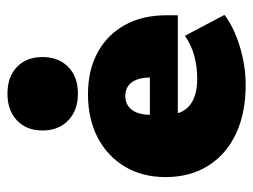

<svg xmlns="http://www.w3.org/2000/svg" viewBox="-102 -567 679 515"><g transform="rotate(-90 237.5 -309.5)"><path d="M267 10Q192 10 136.5 -16Q81 -42 50.5 -90.5Q20 -139 20 -205Q20 -267 48 -314Q76 -361 126 -387Q176 -413 242 -413Q307 -413 354.5 -387Q402 -361 428 -314Q454 -267 454 -203V-172H109V-247H287Q287 -268 281 -283Q275 -298 264 -305.5Q253 -313 237 -313Q222 -313 210.5 -305Q199 -297 193 -282Q187 -267 187 -244V-203Q187 -161 212 -140.5Q237 -120 284 -120Q315 -120 344 -127.5Q373 -135 399 -153L455 -47Q423 -22 371 -6Q319 10 267 10ZM244 -440Q199 -440 172 -466Q145 -492 145 -535Q145 -578 172 -603.5Q199 -629 244 -629Q289 -629 315.5 -603.5Q342 -578 342 -535Q342 -492 315.5 -466Q289 -440 244 -440Z"/></g></svg>

Font: Rokkitt Black
Style: Regular
Weight: 900
Designer: Vernon Adams
Foundry: Vernon Adams
Version: Version 3.103